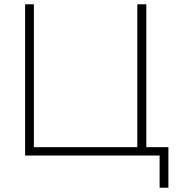

<svg xmlns="http://www.w3.org/2000/svg" viewBox="-20 -725 828 895"><path d="M724 150V0H97V-705H138V-39H620V-705H662V-39H765V150Z"/></svg>

Font: Mulish ExtraLight
Style: Regular
Weight: 200
Designer: Vernon Adams
Foundry: Vernon Adams
Version: Version 3.603